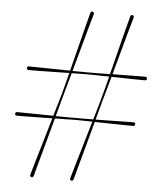

<svg xmlns="http://www.w3.org/2000/svg" viewBox="-51 -748 673 794"><g transform="rotate(5 285.0 -351.0)"><path d="M283.5 -5Q281 3 274 1Q267 -1 269.5 -9Q274 -25 285.8 -65Q297.5 -105 312 -154.5Q326.5 -204 340 -249.5Q317.5 -249.5 299.5 -250Q281.5 -250.5 272.5 -250.5Q261.5 -250 237.5 -249.8Q213.5 -249.5 184.5 -249Q172.5 -204.5 159 -155Q145.5 -105.5 134.2 -64.5Q123 -23.5 118 -5Q115.5 3 108.5 1Q101.5 -1 103.5 -9Q108 -25 119.8 -64.8Q131.5 -104.5 146.2 -154Q161 -203.5 174 -248.5Q131 -248 88.8 -247.2Q46.5 -246.5 28 -246.5Q19 -246.5 19 -254Q19 -261.5 27.5 -261.5Q44.5 -261.5 88.5 -260.8Q132.5 -260 177 -259.5Q186 -290 193 -314Q200 -338 203.5 -349.5Q207 -362 213.2 -386.2Q219.5 -410.5 227.5 -441.5Q196.5 -441 163 -440.2Q129.5 -439.5 101.8 -439.2Q74 -439 59.5 -439Q51 -439 51 -446.5Q51 -454 59.5 -454Q72 -454 100.2 -453.5Q128.5 -453 163.2 -452.5Q198 -452 230 -451.5Q241.5 -497 254.2 -547.2Q267 -597.5 277.2 -638.2Q287.5 -679 292.5 -696.5Q295 -704.5 302 -702.5Q308.5 -700.5 307 -692.5Q301.5 -673 290.2 -632.8Q279 -592.5 265.8 -544Q252.5 -495.5 240 -451Q261.5 -451 278.5 -450.8Q295.5 -450.5 304.5 -450.5Q316 -450.5 341 -450.8Q366 -451 395.5 -451.5Q407 -497.5 419.8 -547.5Q432.5 -597.5 442.8 -638.2Q453 -679 458 -696Q460.5 -704.5 467.5 -702.5Q474.5 -700.5 472.5 -692Q466.5 -673 455.5 -632.8Q444.5 -592.5 431.2 -544.2Q418 -496 406 -452Q447 -452.5 486 -453Q525 -453.5 540.5 -453.5Q549.5 -453.5 549.5 -446Q549.5 -438.5 540.5 -438.5Q522.5 -438.5 483 -439.2Q443.5 -440 403 -441Q394 -409 387 -384Q380 -359 376.5 -347Q373.5 -336 367.2 -312.8Q361 -289.5 352.5 -259Q382.5 -259.5 414.2 -260Q446 -260.5 471.5 -261Q497 -261.5 508.5 -261.5Q517.5 -261.5 517.5 -254Q517.5 -246.5 508.5 -246.5Q495 -246.5 468.5 -246.8Q442 -247 410.8 -247.8Q379.5 -248.5 350 -249Q338 -204.5 324.5 -155Q311 -105.5 299.8 -64.5Q288.5 -23.5 283.5 -5ZM211 -347Q208 -336 201.8 -312.8Q195.5 -289.5 187 -259Q215 -259 238.2 -258.5Q261.5 -258 272.5 -258.5Q282 -258.5 300.8 -258.5Q319.5 -258.5 343 -259Q352 -290 359 -314Q366 -338 369 -349.5Q372.5 -362 378.8 -386.2Q385 -410.5 393 -441Q364 -441.5 339.8 -442Q315.5 -442.5 304.5 -442.5Q295.5 -442.5 277.8 -442.2Q260 -442 237.5 -441.5Q228.5 -409.5 221.5 -384.2Q214.5 -359 211 -347Z"/></g></svg>

Font: Fraunces 144pt S000 SemiBold
Style: Regular
Weight: 600
Version: Version 1.000; ttfautohint (v1.8.3)